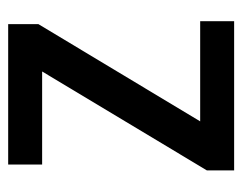

<svg xmlns="http://www.w3.org/2000/svg" viewBox="-80 -498 579 458"><g transform="rotate(-90 209.0 -269.5)"><path d="M387 0H31V-65L267 -458H45V-539H380V-467L148 -81H387Z"/></g></svg>

Font: Noto Sans Malayalam SemiCondensed Medium
Style: Regular
Weight: 500
Width: 4
Designer: Jelle Bosma - Monotype Design Team
Foundry: Monotype Imaging Inc.
Version: Version 2.104; ttfautohint (v1.8.4.7-5d5b)